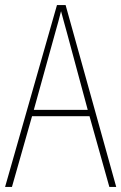

<svg xmlns="http://www.w3.org/2000/svg" viewBox="-20 -735 477 755"><path d="M410 0H437L238 -715H204L0 0H27L106 -278H332ZM243 -607 325 -303H113L197 -606C206 -638 213 -662 220 -691C228 -660 235 -637 243 -607Z"/></svg>

Font: Noto Sans Condensed Thin
Style: Regular
Weight: 100
Width: 3
Designer: Monotype Design Team
Foundry: Monotype Imaging Inc.
Version: Version 2.013